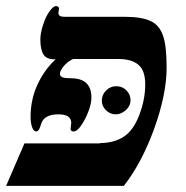

<svg xmlns="http://www.w3.org/2000/svg" viewBox="-45 -608 608 628"><path d="M285 -139 280 -140Q328 -140 360 -161Q392 -182 411 -233Q430 -283 430 -332Q430 -376 409 -395Q387 -415 342 -415H194Q175 -406 163 -391Q151 -376 151 -367Q151 -358 160 -355Q169 -352 187 -352Q254 -352 254 -289Q254 -269 244 -243Q234 -217 220 -197Q207 -178 196 -178Q186 -178 186 -187L188 -206Q188 -234 146 -234Q100 -234 90 -204L86 -192Q81 -178 74 -178Q65 -178 60 -192Q55 -207 55 -225Q55 -282 77 -330Q100 -380 137 -414H133Q107 -414 97 -430Q87 -446 87 -479Q87 -500 96 -527Q105 -555 117 -571Q129 -588 138 -588Q148 -588 148 -579L146 -566Q146 -553 165 -553H365Q418 -553 448 -539Q476 -526 488 -492Q500 -459 500 -387Q500 -300 459 -186Q418 -74 360 0H-25L35 -139ZM288 -280V-279Q288 -298 302 -312Q316 -326 335 -326Q355 -326 368 -313Q382 -299 382 -280Q382 -262 367 -248Q351 -234 334 -234Q315 -234 301 -248Q288 -261 288 -280Z"/></svg>

Font: Libra Serif Modern
Style: Bold Italic
Weight: 700
Italic angle: -12°
Designer: Stefan Peev, Context Ltd
Foundry: Stefan Peev, Context Ltd
Version: Version 1.000